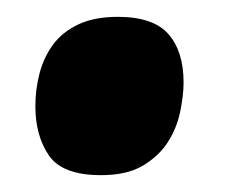

<svg xmlns="http://www.w3.org/2000/svg" viewBox="-20 -198 291 228"><path d="M120 -178Q162 -178 180 -157.5Q198 -137 198 -100Q198 -85 194 -65.5Q190 -46 179.5 -29.5Q169 -13 150 -1.5Q131 10 100 10Q54 10 38 -13.5Q22 -37 22 -72Q22 -92 27 -111Q32 -130 43 -145Q54 -160 73 -169Q92 -178 120 -178Z"/></svg>

Font: PoetsenOne
Style: Regular
Weight: 400
Designer: Rodrigo Fuenzalida, Pablo Impallari
Foundry: Pablo Impallari, Rodrigo Fuenzalida
Version: Version 1.000; ttfautohint (v0.8) -G 200 -r 50